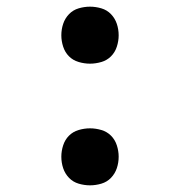

<svg xmlns="http://www.w3.org/2000/svg" viewBox="-20 -548 540 576"><path d="M250 8Q233 8 216 3Q199 -2 187 -14.5Q175 -27 169.5 -43.5Q164 -60 164 -78Q164 -95 169.5 -112Q175 -129 187 -141Q199 -153 216 -158Q233 -163 250 -163Q267 -163 284 -158Q301 -153 313 -141Q325 -129 330.5 -112Q336 -95 336 -78Q336 -60 330.5 -43.5Q325 -27 313 -14.5Q301 -2 284 3Q267 8 250 8ZM250 -357Q233 -357 216 -362Q199 -367 187 -379Q175 -391 169.5 -408Q164 -425 164 -442Q164 -460 169.5 -476.5Q175 -493 187 -505.5Q199 -518 216 -523Q233 -528 250 -528Q267 -528 284 -523Q301 -518 313 -505.5Q325 -493 330.5 -476.5Q336 -460 336 -442Q336 -425 330.5 -408Q325 -391 313 -379Q301 -367 284 -362Q267 -357 250 -357Z"/></svg>

Font: Iosevka Term Medium
Style: Regular
Weight: 500
Monospace: yes
Designer: Belleve Invis
Foundry: Belleve Invis
Version: Version 26.3.1